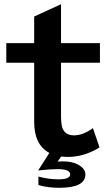

<svg xmlns="http://www.w3.org/2000/svg" viewBox="-20 -769 530 908"><path d="M268.6 -749V-564.9H452.6V-472.2H268.6V-219.2Q268.6 -171.9 279.8 -153.8Q294.9 -128.9 330.1 -128.9Q372.6 -128.9 419.4 -163.1L450.7 -71.8Q378.4 -26.9 301.8 -26.9Q287.1 -26.9 269.5 -28.8L252.4 -4.9Q268.1 -5.9 275.9 -5.9Q321.3 -5.9 348.1 8.8Q383.8 27.8 383.8 56.2Q383.8 119.1 260.3 119.1Q204.1 119.1 161.6 106V65.9Q210 79.1 256.3 79.1Q312 79.1 312 55.7Q312 30.8 252.4 30.8Q218.3 30.8 160.6 37.1L213.4 -45.9Q141.6 -84 141.6 -192.9V-472.2H9.8V-564.9H141.6V-690.9Z"/></svg>

Font: FORM UDPGothic
Style: Bold
Weight: 700
Foundry: Pronama LLC
Version: Version 1.051